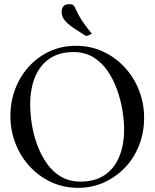

<svg xmlns="http://www.w3.org/2000/svg" viewBox="-20 -891 742 922"><path d="M345 -671Q415 -671 474.5 -643.5Q534 -616 578.5 -568Q623 -520 647.5 -457.5Q672 -395 672 -325Q672 -255 648 -193.5Q624 -132 580.5 -86.5Q537 -41 479.5 -15Q422 11 355 11Q285 11 226 -16.5Q167 -44 123 -91.5Q79 -139 54.5 -201.5Q30 -264 30 -334Q30 -403 53 -463.5Q76 -524 118.5 -571Q161 -618 218.5 -644.5Q276 -671 345 -671ZM333 -641Q264 -641 218 -609.5Q172 -578 148.5 -521.5Q125 -465 125 -389Q125 -344 133 -293.5Q141 -243 159 -194.5Q177 -146 205 -106Q233 -66 273 -42.5Q313 -19 366 -19Q437 -19 483.5 -51Q530 -83 553 -139.5Q576 -196 576 -270Q576 -311 568 -360.5Q560 -410 542.5 -459.5Q525 -509 497 -550Q469 -591 428.5 -616Q388 -641 333 -641ZM421 -729 411 -724Q401 -719 397 -719Q395 -718 392.5 -719Q390 -720 388 -721Q364 -737 338 -753.5Q312 -770 294 -789.5Q276 -809 276 -834Q276 -851 284.5 -861Q293 -871 314 -871Q322 -871 328 -868.5Q334 -866 338 -859Q349 -835 358.5 -817.5Q368 -800 382 -780Q396 -760 421 -729Z"/></svg>

Font: Young Serif Light
Style: Regular
Weight: 300
Designer: Bastien Sozeau
Foundry: NBR — Bastien Sozeau
Version: Version 5.001